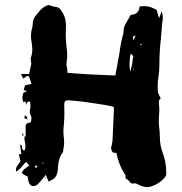

<svg xmlns="http://www.w3.org/2000/svg" viewBox="-20 -726 721 760"><path d="M128.4 -66.4 131.8 -65.9 130.9 -68.8ZM150.9 -78.1 152.3 -81.1Q151.9 -81.5 150.6 -81.5Q149.4 -81.5 147.9 -81.5L146.5 -79.1ZM537.6 -546.4Q538.1 -546.9 539.3 -547.4Q540.5 -547.9 541 -548.8Q541 -549.8 540.3 -550.8Q539.6 -551.8 539.1 -552.7L535.2 -551.3ZM509.8 -446.8V-457H508.8V-447.3ZM508.8 -567.4Q515.1 -583 517.1 -585.9Q507.3 -583 506.8 -580.1Q506.3 -577.1 506.3 -575.7Q506.3 -571.8 508.8 -567.4ZM495.1 -442.9Q502 -461.9 504.4 -482.4Q505.4 -493.7 507.8 -504.4L501 -510.3Q499.5 -512.2 497.1 -514.2Q492.7 -493.2 492.7 -472.7Q492.7 -457.5 495.1 -442.9ZM127 -66.4 122.6 -72.3Q121.6 -71.3 120.6 -70.3Q119.6 -69.3 118.9 -68.4Q118.2 -67.4 118.2 -66.4Q118.2 -65.4 119.1 -64.5Q120.1 -63.5 121.3 -62.5Q122.6 -61.5 123.5 -61ZM155.8 -23.9 161.6 -21 160.2 -18.6ZM69.8 -185.1 67.9 -197.3 67.4 -198.2Q72.8 -196.3 72.8 -193.4Q72.8 -190.9 71.5 -188.7Q70.3 -186.5 69.8 -185.1ZM88.9 -253.4 76.2 -257.8 78.1 -268.1 80.6 -268.6Q86.4 -268.6 88.9 -253.4ZM154.8 -25.4 154.3 -24.9Q145.5 -13.2 130.4 2.4Q121.1 10.7 112.3 10.7Q97.7 10.7 92.8 -8.8Q91.3 -14.6 90.3 -21L89.8 -27.3Q85.4 -28.3 76.7 -33.7Q73.2 -35.6 70.8 -37.8Q68.4 -40 66.9 -41Q68.8 -49.3 74 -54.2Q79.1 -59.1 85 -63Q90.8 -66.9 95.7 -70.8L84 -85Q75.2 -77.6 67.9 -68.4Q58.1 -55.2 43.5 -46.9L43 -53.7Q43 -64 52.7 -75.7Q58.6 -82 61 -88.9Q61 -89.8 60.5 -90.3L54.2 -115.7H64.5L61 -141.6L59.6 -154.3L60.5 -153.8Q65.9 -150.9 66.7 -148.4Q67.4 -146 67.4 -142.1Q67.4 -131.3 76.7 -129.9Q80.6 -137.2 80.6 -146.5Q80.6 -155.3 78.6 -163.8Q76.7 -172.4 76.7 -185.1L78.6 -186.5H79.1V-186L81.5 -184.6V-226.1Q82 -240.7 100.6 -240.7Q104.5 -249 104.5 -256.8Q104.5 -264.6 101.1 -271.2Q97.7 -277.8 97.7 -282.7Q97.7 -288.1 99.1 -293.9Q100.6 -299.8 100.6 -306.6Q100.6 -310.1 100.1 -314Q99.6 -317.9 99.6 -322.3Q96.2 -324.7 93.3 -324.7Q88.4 -324.7 83.5 -311.5L80.6 -325.7L73.2 -320.3L71.3 -326.7Q68.8 -333 68.4 -339.4Q69.3 -349.1 72.8 -358.9L87.4 -365.7Q83.5 -366.2 73.7 -369.1L79.1 -388.2L101.6 -393.1L104.5 -394L94.7 -423.8Q91.3 -425.3 88.9 -425.3Q85.4 -425.3 79.1 -419.9Q76.2 -416.5 72.3 -414.6L63 -433.1H95.2Q98.1 -444.8 104 -474.1Q104 -477.5 102.5 -481.9Q102.5 -484.4 102.1 -487.5Q101.6 -490.7 101.6 -494.6Q101.6 -496.6 102.1 -498Q107.9 -513.2 107.9 -529.3L107.4 -539.1L106.9 -543Q106.4 -552.2 104.7 -561.3Q103 -570.3 102.5 -579.6Q102.5 -599.6 107.9 -618.2Q109.4 -623 109.4 -630.4Q109.4 -650.9 123.5 -666.5L132.3 -676.8Q143.1 -692.9 161.1 -702.1Q167 -705.6 173.3 -705.6Q178.2 -705.6 183.6 -702.6Q189 -699.7 194.8 -699.7Q212.9 -699.2 221.7 -685.1Q239.3 -662.1 240.7 -633.3L241.2 -626.5Q241.2 -613.8 240.7 -607.4Q240.2 -597.7 240.2 -587.4Q240.2 -565.4 243.2 -543Q246.1 -520.5 246.1 -507.3Q246.1 -496.6 244.6 -486.3V-485.4Q243.2 -479 243.2 -472.7Q243.2 -465.3 245.1 -458Q246.6 -453.6 246.6 -445.3V-438Q261.2 -437 275.4 -435.5Q331.5 -430.7 436.5 -427.2Q449.7 -496.6 452.6 -514.6Q459 -563 467.3 -589.4Q469.2 -596.2 469.2 -604Q469.2 -617.7 477.1 -630.9L497.6 -667.5Q529.8 -667.5 532.7 -700.7L543.9 -701.2L551.8 -701.7Q570.3 -701.7 588.9 -692.4L599.6 -687.5L609.9 -653.8L620.1 -681.6Q624.5 -667.5 624.5 -655.3Q624.5 -646 622.1 -637.7Q621.6 -634.8 621.6 -629.4Q619.6 -600.1 616.7 -570.8Q610.8 -521 610.8 -463.4Q610.4 -445.8 607.9 -427.7Q604 -404.3 604 -383.3Q604 -373 605 -362.3Q606.4 -354.5 616.2 -336.9Q609.4 -330.6 608.9 -325.7Q608.9 -313.5 609.9 -306.4Q610.8 -299.3 610.8 -291.5Q608.4 -259.8 608.4 -250.5Q608.4 -236.8 609.9 -222.7Q612.8 -202.6 612.8 -182.6Q612.8 -151.4 624 -121.1Q638.2 -85.4 638.2 -38.6Q637.2 -28.3 630.9 -22Q606 5.9 569.8 14.2L562 14.6Q545.9 14.6 524.4 2.9Q517.6 -0.5 513.2 -0.5L504.9 0.5Q497.6 0.5 492.2 -7.8Q487.3 -14.2 479.5 -18.6Q476.6 -20 476.6 -22.5V-25.9Q477.1 -27.3 477.1 -29.8Q477.1 -31.7 475.6 -34.2Q449.7 -73.2 440.9 -120.6L427.2 -122.1Q419.9 -130.4 419.9 -140.1Q419.9 -145.5 422.4 -151.9Q425.8 -165 425.8 -178.2Q430.7 -279.8 430.7 -289.6L431.2 -294.4Q431.2 -300.3 429.2 -302.7Q426.3 -307.1 310.5 -323.2Q280.3 -327.1 250 -329.1Q234.4 -329.1 234.4 -314.9V-297.4L234.9 -280.3Q234.9 -254.4 232.4 -228.5Q231 -216.8 231 -205.6Q231 -190.4 233.4 -175.8L233.9 -163.1Q233.9 -149.9 229.5 -125.5Q229.5 -122.1 227.5 -121.1Q211.9 -101.6 209.5 -64.9Q209.5 -22.9 182.6 -12.7Q177.2 -10.3 172.4 -7.3L161.1 -34.2ZM154.8 -25.4 155.8 -23.9 154.3 -24.9Q154.8 -24.9 154.8 -25.4Z"/></svg>

Font: Pinzelan
Style: Regular
Weight: 400
Designer: GGBot
Version: 1.01